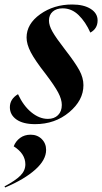

<svg xmlns="http://www.w3.org/2000/svg" viewBox="-62 -540 454 854"><path d="M56.2 -373Q56.2 -433.6 116.9 -476.8Q177.7 -520 258.8 -520Q310.5 -520 341.3 -500.5Q372.1 -481 372.1 -449.2Q372.1 -412.6 339.8 -395Q318.8 -442.4 287.8 -472.7Q256.8 -502.9 216.8 -502.9Q189 -502.9 172.4 -488.3Q155.8 -473.6 155.8 -448.2Q155.8 -426.8 171.4 -399.2Q187 -371.6 227.1 -319.8Q272.9 -260.7 291 -227.3Q309.1 -193.8 309.1 -161.1Q309.1 -93.8 245.8 -40.8Q182.6 12.2 94.2 12.2Q40.5 12.2 11.2 -8.5Q-18.1 -29.3 -18.1 -63Q-18.1 -99.6 18.1 -121.1Q42 -69.3 77.6 -40.3Q113.3 -11.2 150.9 -11.2Q179.2 -11.2 196 -27.8Q212.9 -44.4 212.9 -73.2Q212.9 -98.1 196.8 -128.4Q180.7 -158.7 141.1 -210.9Q93.3 -272 74.7 -307.9Q56.2 -343.8 56.2 -373ZM-42 289.1Q6.8 263.2 28.8 241Q50.8 218.8 50.8 190.9Q50.8 143.6 -1 110.8Q7.8 87.9 27.3 73.5Q46.9 59.1 74.2 59.1Q104 59.1 123.5 78.4Q143.1 97.7 143.1 127Q143.1 171.4 94.7 214.6Q46.4 257.8 -39.1 293.9Z"/></svg>

Font: Nyght Serif Medium Italic
Style: Regular
Weight: 500
Italic angle: -16°
Designer: Maksym Kobuzan
Version: Version 0.410;Glyphs 3.1.2 (3151)